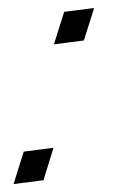

<svg xmlns="http://www.w3.org/2000/svg" viewBox="-20 -465 290 485"><path d="M217.8 -444.8 142.1 -435.1 116.2 -353 191.9 -362.8ZM115.2 -91.8 40 -82 14.2 0 89.8 -9.8Z"/></svg>

Font: Comic Neue Angular
Style: Italic
Weight: 400
Italic angle: -12°
Designer: Craig Rozynski
Foundry: Craig Rozynski
Version: Version 2.003